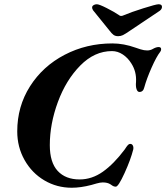

<svg xmlns="http://www.w3.org/2000/svg" viewBox="-20 -868 781 902"><path d="M61 -251Q61 -368 121 -462.5Q181 -557 283.5 -610.5Q386 -664 508 -664Q561 -664 617 -644Q622 -642 639.5 -636.5Q657 -631 671 -631Q685 -631 696 -637Q713 -647 725 -647Q737 -647 737 -637Q737 -630 733 -625Q715 -602 692 -550Q669 -498 658 -458Q653 -436 635 -436Q626 -436 621.5 -449Q617 -462 619 -483Q622 -531 597 -570Q581 -596 557 -612Q533 -628 506 -628Q424 -628 357 -560Q290 -492 252 -389Q214 -286 214 -186Q214 -105 251 -65Q288 -25 354 -25Q412 -25 463.5 -61.5Q515 -98 566 -166Q569 -171 574 -178Q579 -185 583 -188.5Q587 -192 592 -192Q600 -192 604 -184.5Q608 -177 606 -166Q594 -118 565 -54.5Q536 9 524 9Q515 9 508.5 4.5Q502 0 499 -2Q485 -11 463 -11Q451 -11 433.5 -6Q416 -1 409 1Q359 14 317 14Q247 14 188.5 -20.5Q130 -55 95.5 -116Q61 -177 61 -251ZM493 -726 417 -820Q412 -828 413 -835Q414 -841 420.5 -844.5Q427 -848 435 -848Q446 -848 481.5 -830Q517 -812 539 -797Q543 -793 549 -793Q555 -793 563 -797Q593 -810 653 -829Q713 -848 725 -848Q741 -848 741 -836Q741 -825 730 -817L594 -726Q568 -708 557.5 -703Q547 -698 535 -698Q522 -698 513.5 -704Q505 -710 493 -726Z"/></svg>

Font: EB Garamond
Style: Bold Italic
Weight: 700
Italic angle: -17.2°
Designer: Georg Duffner and Octavio Pardo
Foundry: Georg Duffner
Version: Version 1.000